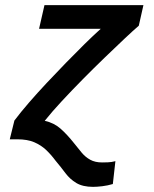

<svg xmlns="http://www.w3.org/2000/svg" viewBox="-20 -542 600 747"><path d="M342 185Q302 185 277 170Q252 155 234.5 131.5Q217 108 196 83Q179 60 159.5 41.5Q140 23 113.5 11.5Q87 0 47 0H18L36 -73Q60 -105 92.5 -142.5Q125 -180 162 -219.5Q199 -259 236.5 -297.5Q274 -336 308.5 -370Q343 -404 372 -430H132L153 -522H538L520 -442Q499 -424 464.5 -391.5Q430 -359 388 -318.5Q346 -278 302.5 -234Q259 -190 220.5 -148.5Q182 -107 154 -72Q190 -64 215.5 -41.5Q241 -19 268 15Q283 34 297.5 51.5Q312 69 331 79.5Q350 90 377 90Q386 90 400 89.5Q414 89 429 85L419 174Q399 180 378 182.5Q357 185 342 185Z"/></svg>

Font: Ubuntu Sans Mono Medium
Style: Italic
Weight: 500
Italic angle: -13.5°
Monospace: yes
Designer: Dalton Maag Ltd
Foundry: Dalton Maag Ltd
Version: Version 1.006